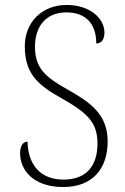

<svg xmlns="http://www.w3.org/2000/svg" viewBox="-20 -744 502 774"><path d="M235 10C351 10 414 -62 414 -174C414 -287 339 -334 249 -385C162 -434 121 -470 121 -556C121 -635 163 -694 248 -694C327 -694 368 -647 368 -569C388 -569 401 -583 401 -613C401 -670 342 -724 249 -724C147 -724 80 -652 80 -558C80 -450 129 -403 226 -349C331 -290 373 -251 373 -166C373 -75 328 -20 236 -20C141 -20 93 -82 91 -173C70 -173 61 -151 61 -126C61 -58 115 10 235 10Z"/></svg>

Font: Noto Serif Devanagari SemiCondensed ExtraLight
Style: Regular
Weight: 200
Width: 4
Designer: Universal Thirst, Indian Type Foundry and the Monotype Design Team
Foundry: Monotype Imaging Inc.
Version: Version 2.004